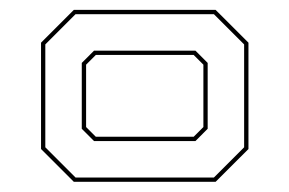

<svg xmlns="http://www.w3.org/2000/svg" viewBox="-20 -720 582 386"><path d="M128.4 -354.5 62.5 -420.4V-634.2L128.4 -700.1H413.5L479.5 -634.2V-420.4L413.5 -354.5ZM131.9 -363.1H410L470.8 -423.9V-630.7L410 -691.5H131.9L71.1 -630.7V-423.9ZM169.1 -436.4 144.4 -461.1V-593.5L169.1 -618.2H372.9L397.5 -593.5V-461.1L372.9 -436.4ZM172.6 -445.1H369.4L388.9 -464.6V-590L369.4 -609.5H172.6L153.1 -590V-464.6Z"/></svg>

Font: Tourney Expanded Thin
Style: Regular
Weight: 100
Width: 7
Designer: Tyler Finck
Foundry: Etcetera Type Co
Version: Version 1.010; ttfautohint (v1.8.3)